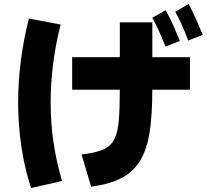

<svg xmlns="http://www.w3.org/2000/svg" viewBox="-20 -875 1040 963"><path d="M291 33 136 68Q104 -28 87.5 -138Q71 -248 71 -361Q71 -466 85 -573.5Q99 -681 125 -782L284 -752Q259 -653 246.5 -555Q234 -457 234 -360Q234 -258 248.5 -160Q263 -62 291 33ZM933 -588V-425H342V-588ZM437 61 389 -100Q458 -108 496.5 -124.5Q535 -141 553 -176Q571 -211 576 -271Q581 -331 581 -426V-763H744V-426Q744 -303 731 -215.5Q718 -128 684 -71Q650 -14 590.5 17.5Q531 49 437 61ZM924 -672Q906 -719 890.5 -753Q875 -787 859 -816L926 -855Q947 -817 964 -777.5Q981 -738 997 -700ZM810 -642Q791 -689 775.5 -723Q760 -757 744 -786L811 -824Q832 -786 849.5 -747Q867 -708 882 -669Z"/></svg>

Font: Murecho Thin ExtraBold
Style: Regular
Weight: 800
Version: Version 1.010